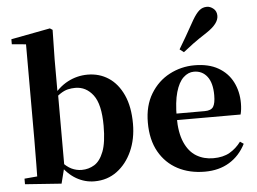

<svg xmlns="http://www.w3.org/2000/svg" viewBox="-58 -939 1380 1031"><g transform="rotate(-5 632.5 -423.5)"><path d="M37 0V-30L106 -36Q107 -66 107 -101.5Q107 -137 107.5 -173Q108 -209 108 -236V-748L32 -755V-782L243 -822L257 -813L254 -653V-472L256 -462V-79V-77L233 14ZM411 17Q359 17 313 -9.5Q267 -36 231 -90H220L240 -105Q267 -75 293 -62.5Q319 -50 348 -50Q385 -50 416 -69Q447 -88 466 -137Q485 -186 485 -276Q485 -392 447 -442Q409 -492 351 -492Q331 -492 311 -487.5Q291 -483 268 -467.5Q245 -452 215 -418L202 -447H223Q265 -504 315.5 -530.5Q366 -557 423 -557Q486 -557 535.5 -524.5Q585 -492 614 -428.5Q643 -365 643 -273Q643 -191 613.5 -125.5Q584 -60 532 -21.5Q480 17 411 17Z M1006 17Q923 17 859.5 -16.5Q796 -50 759.5 -114.5Q723 -179 723 -272Q723 -363 762 -427Q801 -491 864 -524Q927 -557 999 -557Q1075 -557 1126.5 -527.5Q1178 -498 1204 -447Q1230 -396 1230 -333Q1230 -299 1223 -272H787V-307H1033Q1067 -307 1079 -325.5Q1091 -344 1091 -388Q1091 -454 1064.5 -488.5Q1038 -523 993 -523Q962 -523 936 -498.5Q910 -474 895 -422Q880 -370 880 -286Q880 -204 903 -151.5Q926 -99 966 -75Q1006 -51 1057 -51Q1110 -51 1145.5 -71.5Q1181 -92 1207 -127L1226 -114Q1194 -51 1138 -17Q1082 17 1006 17ZM927 -649Q945 -679 964.5 -712.5Q984 -746 1014 -800Q1034 -834 1051.5 -849Q1069 -864 1093 -864Q1111 -864 1128 -850Q1145 -836 1145 -811Q1145 -790 1129 -769Q1113 -748 1080 -726Q1032 -695 1003 -673.5Q974 -652 949 -632Z"/></g></svg>

Font: Noto Serif SC ExtraLight ExtraBold
Style: Regular
Weight: 800
Version: Version 2.002-H1;hotconv 1.1.0;makeotfexe 2.6.0